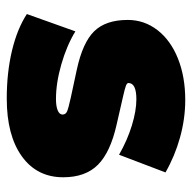

<svg xmlns="http://www.w3.org/2000/svg" viewBox="-20 -526 555 554"><g transform="rotate(90 257.0 -248.5)"><path d="M20 -49 70 -189Q111 -164 165 -148.5Q219 -133 265 -133Q286 -133 298 -138Q310 -143 310 -152Q310 -161 301 -165Q292 -169 260 -176L181 -193Q102 -210 69.5 -243.5Q37 -277 37 -340Q37 -388 66.5 -426Q96 -464 148.5 -485Q201 -506 268 -506Q322 -506 376 -491Q430 -476 477 -449L426 -315Q384 -339 341.5 -352Q299 -365 266 -365Q219 -365 219 -342Q219 -338 226.5 -335Q234 -332 256 -327L339 -308Q419 -290 455 -254Q491 -218 491 -154Q491 -78 430.5 -34.5Q370 9 264 9Q189 9 126 -6Q63 -21 20 -49Z"/></g></svg>

Font: Nunito Sans Heavy
Style: Regular
Weight: 400
Designer: Vernon Adams
Foundry: Vernon Adams
Version: Version 2.500